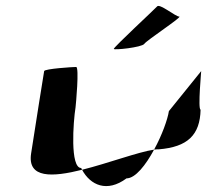

<svg xmlns="http://www.w3.org/2000/svg" viewBox="-20 -778 702 648"><path d="M85 -260C72 -175 157 -180 257 -205L254 -211C216 -211 227 -366 235 -416C236 -424 248 -552 237 -552C227 -552 130 -546 129 -538C129 -538 97 -340 85 -260ZM257 -205C285 -153 341 -127 407 -176C437 -176 472 -221 500 -273C446 -265 345 -227 257 -205ZM364 -613C363 -608 459 -618 467 -630C475 -642 597 -722 585 -722C572 -722 518 -768 510 -756C501 -746 366 -621 364 -613ZM500 -273C506 -274 511 -274 516 -274C613 -282 655 -322 657 -408C647 -408 660 -546 659 -538L550 -403C546 -376 527 -322 500 -273Z"/></svg>

Font: Ampere
Style: Ita
Weight: 400
Version: Version 1